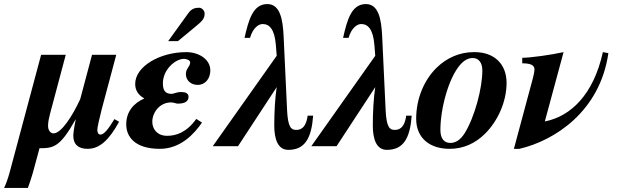

<svg xmlns="http://www.w3.org/2000/svg" viewBox="-102 -718 3036 943"><path d="M460 -133C427 -79 408 -57 391 -57C380 -57 376 -69 376 -80C376 -92 386 -137 398 -183L469 -449H350L292 -231C253 -147 199 -63 161 -63C145 -63 134 -79 134 -100C134 -120 139 -140 144 -160L221 -449H100L-55 130C-63 159 -74 190 -82 205H35C41 188 53 154 59 132L92 10C162 10 193 4 269 -131H270C260 -84 258 -59 258 -51C258 -8 284 13 328 13C388 13 434 -31 483 -120Z M724 -516H772L853 -583C888 -612 903 -624 903 -651C903 -667 889 -680 876 -680C856 -680 839 -676 822 -652ZM606 -234C556 -212 518 -171 518 -107C518 -47 560 13 683 13C786 13 853 -62 890 -116L862 -134C814 -67 763 -51 719 -51C670 -51 646 -84 646 -120C646 -165 682 -215 738 -215C753 -215 761 -209 771 -209C806 -209 824 -220 824 -243C824 -261 806 -266 789 -266C763 -266 752 -257 741 -257C708 -257 698 -276 698 -309C698 -375 758 -429 802 -429C814 -429 832 -422 832 -412C832 -390 811 -383 811 -354C811 -324 835 -301 869 -301C906 -301 931 -332 931 -372C931 -428 873 -462 813 -462C682 -462 562 -391 562 -306C562 -278 574 -253 606 -235Z M1409 -150C1400 -81 1366 -80 1352 -80C1328 -80 1312 -93 1308 -177L1291 -540C1287 -625 1273 -698 1211 -698C1140 -698 1119 -620 1099 -532H1126C1141 -584 1170 -600 1188 -600C1221 -600 1247 -575 1253 -495L1257 -444L943 0H1067L1257 -290C1249 -240 1245 -165 1245 -102C1245 -36 1262 18 1314 18C1396 18 1428 -40 1436 -150Z M1893 -150C1884 -81 1850 -80 1836 -80C1812 -80 1796 -93 1792 -177L1775 -540C1771 -625 1757 -698 1695 -698C1624 -698 1603 -620 1583 -532H1610C1625 -584 1654 -600 1672 -600C1705 -600 1731 -575 1737 -495L1741 -444L1427 0H1551L1741 -290C1733 -240 1729 -165 1729 -102C1729 -36 1746 18 1798 18C1880 18 1912 -40 1920 -150Z M2225 -462C2157 -462 2093 -435 2042 -385C1982 -326 1942 -235 1942 -135C1942 -37 2012 13 2106 13C2173 13 2232 -13 2281 -62C2342 -123 2386 -217 2386 -311C2386 -403 2326 -462 2229 -462ZM2267 -372C2267 -285 2230 -145 2181 -65C2160 -31 2136 -16 2110 -16C2080 -16 2061 -36 2061 -80C2061 -182 2100 -335 2160 -402C2179 -423 2199 -433 2220 -433C2249 -433 2267 -410 2267 -372Z M2859 -462C2813 -253 2701 -147 2576 -122H2574L2666 -462C2602 -448 2508 -435 2463 -434V-407C2502 -407 2523 -399 2523 -377C2523 -369 2519 -347 2515 -333L2422 13H2449C2621 -27 2845 -170 2886 -457Z"/></svg>

Font: STIXGeneral
Style: Bold Italic
Weight: 700
Italic angle: -16.33°
Designer: MicroPress Inc., with final additions and corrections provided by Coen Hoffman, Elsevier (retired)
Version: Version 1.1.0